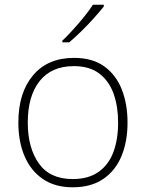

<svg xmlns="http://www.w3.org/2000/svg" viewBox="-20 -852 621 816"><path d="M522 -331Q522 -251 496.5 -189Q471 -127 419 -91.5Q367 -56 289 -56Q214 -56 162.5 -91Q111 -126 84.5 -188Q58 -250 58 -331Q58 -458 120.5 -532Q183 -606 294 -606Q373 -606 423 -570Q473 -534 497.5 -472Q522 -410 522 -331ZM98 -331Q98 -224 145 -157.5Q192 -91 289 -91Q356 -91 399 -121.5Q442 -152 462 -206Q482 -260 482 -331Q482 -399 463 -453Q444 -507 402.5 -539Q361 -571 294 -571Q199 -571 148.5 -507.5Q98 -444 98 -331ZM421 -824Q404 -803 379.5 -775.5Q355 -748 327 -720.5Q299 -693 274 -672H245V-679Q266 -699 291 -726.5Q316 -754 338.5 -782Q361 -810 375 -832H421Z"/></svg>

Font: Noto Sans Malayalam UI ExtraLight
Style: Regular
Weight: 200
Designer: Jelle Bosma - Monotype Design Team
Foundry: Monotype Imaging Inc.
Version: Version 2.104; ttfautohint (v1.8.4.7-5d5b)